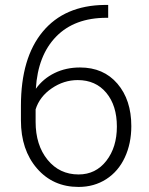

<svg xmlns="http://www.w3.org/2000/svg" viewBox="-20 -736 594 766"><path d="M411.6 -716.3V-665H404.8Q277.3 -665 204.1 -590.1Q130.9 -515.1 123 -381.8Q152.3 -422.4 197.8 -444.6Q243.2 -466.8 299.3 -466.8Q393.1 -466.8 448.5 -402.1Q503.9 -337.4 503.9 -232.9Q503.9 -163.6 478 -107.9Q452.1 -52.2 403.8 -21.2Q355.5 9.8 293.5 9.8Q191.4 9.8 127.4 -64.2Q63.5 -138.2 63.5 -255.4V-314Q63.5 -504.9 150.4 -609.6Q237.3 -714.4 397 -716.3ZM290 -416.5Q234.4 -416.5 186.3 -383.5Q138.2 -350.6 122.1 -299.8V-250Q122.1 -157.2 169.7 -98.6Q217.3 -40 293.5 -40Q361.8 -40 404.1 -94.2Q446.3 -148.4 446.3 -231Q446.3 -314.9 404.1 -365.7Q361.8 -416.5 290 -416.5Z"/></svg>

Font: RobotoInd Light
Style: Regular
Weight: 300
Designer: Google
Version: Version 2.001151; 2014